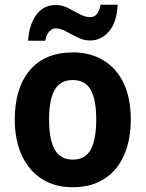

<svg xmlns="http://www.w3.org/2000/svg" viewBox="-20 -776 611 806"><path d="M529 -274Q529 -189 501 -125Q473 -61 418.5 -25.5Q364 10 284 10Q210 10 155.5 -25Q101 -60 71.5 -124Q42 -188 42 -274Q42 -406 105 -481Q168 -556 287 -556Q358 -556 413 -523.5Q468 -491 498.5 -428Q529 -365 529 -274ZM186 -274Q186 -191 209.5 -148.5Q233 -106 286 -106Q338 -106 361 -148.5Q384 -191 384 -274Q384 -357 361 -398.5Q338 -440 285 -440Q233 -440 209.5 -398.5Q186 -357 186 -274ZM98 -605Q102 -671 132 -713Q162 -755 214 -755Q241 -755 265.5 -742.5Q290 -730 313.5 -717Q337 -704 360 -704Q392 -704 402 -756H474Q470 -681 437 -643.5Q404 -606 358 -606Q332 -606 306.5 -618.5Q281 -631 257.5 -644Q234 -657 213 -657Q200 -657 187.5 -644.5Q175 -632 170 -605Z"/></svg>

Font: Noto Sans SemiCondensed
Style: Bold
Weight: 700
Width: 4
Designer: Monotype Design Team
Foundry: Monotype Imaging Inc.
Version: Version 2.013; ttfautohint (v1.8.4.7-5d5b)